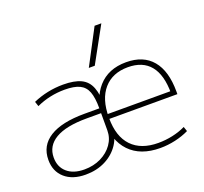

<svg xmlns="http://www.w3.org/2000/svg" viewBox="-135 -950 1195 1122"><g transform="rotate(-20 462.5 -388.5)"><path d="M219 -21Q276 -21 322 -43.5Q368 -66 395 -104.5Q422 -143 422 -190V-297H332Q204 -297 138.5 -258.5Q73 -220 73 -147Q73 -89 112 -55Q151 -21 219 -21ZM216 10Q134 10 86.5 -32Q39 -74 39 -145Q39 -234 113.5 -280.5Q188 -327 330 -327H422Q422 -393 408 -430Q394 -467 360.5 -483Q327 -499 268 -499Q222 -499 177.5 -489.5Q133 -480 92 -461L82 -491Q125 -510 172.5 -520Q220 -530 270 -530Q339 -530 380 -510.5Q421 -491 438.5 -446Q456 -401 456 -325V-200Q456 -140 424.5 -92.5Q393 -45 339 -17.5Q285 10 216 10ZM679 13Q556 13 489 -57Q422 -127 422 -257Q422 -383 485.5 -455Q549 -527 660 -527Q767 -527 823 -460Q879 -393 879 -266Q879 -260 879 -256.5Q879 -253 879 -249H440V-279H857L846 -266Q846 -381 799 -438.5Q752 -496 660 -496Q564 -496 510 -434Q456 -372 456 -259V-254Q456 -139 513.5 -79Q571 -19 678 -19Q723 -19 767 -28.5Q811 -38 848 -56L858 -27Q819 -8 772.5 2.5Q726 13 679 13ZM482 -570H445L561 -790H603Z"/></g></svg>

Font: M PLUS 1 ExtraLight
Style: Regular
Weight: 250
Version: Version 1.001